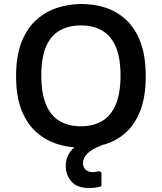

<svg xmlns="http://www.w3.org/2000/svg" viewBox="-20 -732 815 967"><path d="M391 12Q328 12 269 -6.5Q210 -25 163 -66.5Q116 -108 88.5 -177Q61 -246 61 -348Q61 -450 88.5 -520Q116 -590 163 -632Q210 -674 269 -693Q328 -712 391 -712Q454 -712 512 -693Q570 -674 615.5 -632Q661 -590 687.5 -520Q714 -450 714 -348Q714 -246 687.5 -177Q661 -108 616 -66.5Q571 -25 512.5 -6.5Q454 12 391 12ZM387 -96Q450 -96 494.5 -122.5Q539 -149 563 -205.5Q587 -262 587 -351Q587 -441 563 -496.5Q539 -552 494.5 -578Q450 -604 388 -604Q325 -604 280 -578Q235 -552 211.5 -496.5Q188 -441 188 -352Q188 -263 211.5 -206Q235 -149 280 -122.5Q325 -96 387 -96ZM491 138V206Q463 215 431 215Q367 215 339 181.5Q311 148 311 105Q311 65 331 36Q351 7 385.5 -11.5Q420 -30 462 -40L492 0Q442 19 420 41.5Q398 64 398 89Q398 110 411 122.5Q424 135 447 135Q455 135 463 133.5Q471 132 481 130Z"/></svg>

Font: AR One Sans SemiBold
Style: Regular
Weight: 600
Designer: Niteesh Yadav
Foundry: Niteesh Yadav
Version: Version 1.001;gftools[0.9.33]